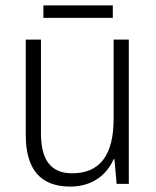

<svg xmlns="http://www.w3.org/2000/svg" viewBox="-20 -678 576 708"><path d="M396 -658H140V-612H396ZM455 -532H399V-241C399 -105 348 -39 246 -39C170 -39 131 -85 131 -187V-532H75V-180C75 -54 129 10 239 10C321 10 374 -34 399 -91H402L410 0H455Z"/></svg>

Font: Noto Sans Ethiopic SemiCondensed Light
Style: Regular
Weight: 300
Width: 4
Designer: Monotype Design Team
Foundry: Monotype Imaging Inc.
Version: Version 2.102